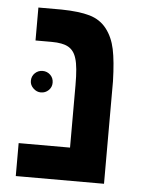

<svg xmlns="http://www.w3.org/2000/svg" viewBox="-47 -645 526 685"><g transform="rotate(5 215.5 -303.0)"><path d="M351 -367V0H35V-118H219V-342Q219 -408 210 -436Q202 -464 181.5 -476Q161 -488 121 -488H63V-606H146Q209 -605 247 -594Q285 -583 308 -553.5Q331 -524 340 -481.5Q349 -439 351 -367ZM59 -343Q59 -360 70.5 -371Q82 -382 98 -382Q114 -382 125.5 -371Q137 -360 137 -343Q137 -327 125.5 -316Q114 -305 98 -305Q83 -305 71 -316.5Q59 -328 59 -343Z"/></g></svg>

Font: Libra Sans
Style: Bold
Weight: 700
Foundry: Context Ltd
Version: Version 1.000